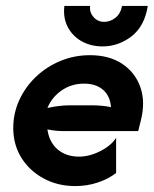

<svg xmlns="http://www.w3.org/2000/svg" viewBox="-20 -618 522 652"><path d="M236.1 13.9Q175.7 13.9 127.8 -12.2Q79.9 -38.2 52.4 -82.6Q25 -127.1 25 -183.3Q25 -233.3 45.5 -278.1Q66 -322.9 102.1 -357.3Q138.2 -391.7 185.4 -411.1Q232.6 -430.6 285.4 -430.6Q350.7 -430.6 394.8 -401.4Q438.9 -372.2 456.6 -322.2Q474.3 -272.2 458.3 -209L449.3 -172.9H195.1Q181.9 -172.9 168.8 -174.3Q155.6 -175.7 141 -178.5Q147.2 -134.7 176 -110.4Q204.9 -86.1 247.9 -86.1Q284 -86.1 320.8 -104.9Q357.6 -123.6 374.3 -150V-30.6Q348.6 -10.4 312.2 1.7Q275.7 13.9 236.1 13.9ZM141 -251.4Q183.3 -260.4 216.7 -260.4H290.3Q327.1 -260.4 356.9 -254.2Q354.2 -291.7 330.2 -312.8Q306.2 -334 265.3 -334Q222.9 -334 189.6 -311.1Q156.2 -288.2 141 -251.4ZM328.5 -460.4Q288.2 -460.4 256.9 -478.1Q225.7 -495.8 209.7 -527.1Q193.8 -558.3 198.6 -597.9H286.1Q283.3 -576.4 297.6 -560.1Q311.8 -543.8 334 -543.8Q354.2 -543.8 371.9 -557.6Q389.6 -571.5 394.4 -597.9H481.9Q470.8 -528.5 426.4 -494.4Q381.9 -460.4 328.5 -460.4Z"/></svg>

Font: Afacad
Style: Bold Italic
Weight: 700
Italic angle: -14°
Designer: Kristian Moeller
Foundry: Dicotype
Version: Version 1.000; ttfautohint (v1.8.4.7-5d5b)